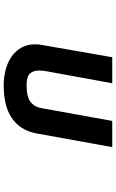

<svg xmlns="http://www.w3.org/2000/svg" viewBox="186 -743 628 1040"><g transform="rotate(90 500.0 -223.0)"><path d="M443 71Q398 71 358 60.5Q318 50 287 28.5Q256 7 238 -25Q220 -57 220 -100Q220 -110 221 -119Q222 -128 224 -139L290 -517H431L368 -172Q362 -144 362 -119Q362 -90 378 -71.5Q394 -53 442 -53Q504 -53 531.5 -74Q559 -95 566 -135L635 -517H777L703 -108Q694 -60 672 -26.5Q650 7 616.5 29Q583 51 539 61Q495 71 443 71Z"/></g></svg>

Font: LINE Seed JP_TTF Bold
Style: Regular
Weight: 700
Designer: LINE & Fontrix & Fontworks
Version: Version 1.009